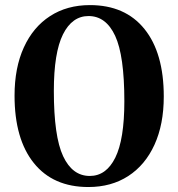

<svg xmlns="http://www.w3.org/2000/svg" viewBox="-20 -736 717 772"><path d="M341.5 -715.5Q483.5 -715.5 561 -619.2Q638.5 -523 638.5 -348Q638.5 -236 601.2 -154.2Q564 -72.5 495.8 -28.2Q427.5 16 335.5 16Q193.5 16 116 -80.5Q38.5 -177 38.5 -351.5Q38.5 -463.5 75.8 -545.2Q113 -627 181.2 -671.2Q249.5 -715.5 341.5 -715.5ZM480 -329Q480 -512.5 443 -592Q406 -671.5 336 -671.5Q270 -671.5 233.2 -597.8Q196.5 -524 196.5 -370.5Q196.5 -187.5 233.8 -108Q271 -28.5 341 -28.5Q407 -28.5 443.5 -102Q480 -175.5 480 -329Z"/></svg>

Font: Fraunces 9pt SemiBold
Style: Regular
Weight: 600
Version: Version 1.000;[b76b70a41]